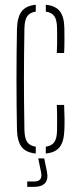

<svg xmlns="http://www.w3.org/2000/svg" viewBox="-20 -624 324 786"><path d="M49.5 -92Q48.5 -142.5 48 -194.8Q47.5 -247 47.5 -299.5Q47.5 -352 48 -404.2Q48.5 -456.5 49.5 -507Q51 -554 68.5 -577.2Q86 -600.5 126.5 -604.5V-576.5Q102.5 -573 91.8 -558Q81 -543 80 -509Q79 -448 78.5 -397.5Q78 -347 78 -299.8Q78 -252.5 78.5 -202Q79 -151.5 80 -90.5Q81 -57 91.8 -42Q102.5 -27 126.5 -23.5V4.5Q86 0.5 68.5 -22.5Q51 -45.5 49.5 -92ZM167.5 4.5V-23.5Q191.5 -27 202.2 -42Q213 -57 213.5 -90.5Q213.5 -113 213.8 -138.2Q214 -163.5 212.5 -194.5H242.5Q244 -164.5 244.2 -139Q244.5 -113.5 243.5 -92Q242 -45.5 224.8 -22.5Q207.5 0.5 167.5 4.5ZM212.5 -407Q213.5 -427 213.8 -444.8Q214 -462.5 213.8 -478.8Q213.5 -495 213.5 -509Q213 -543 202.2 -558Q191.5 -573 167.5 -576.5V-604.5Q208 -600.5 225.5 -577.2Q243 -554 243.5 -507.5Q243.5 -487 243.8 -462Q244 -437 242.5 -407ZM91.5 141V119H118.5Q138 119 145 109.5Q152 100 148 80.5L136.5 24.5H161L172.5 80.5Q178 110 164.5 125.5Q151 141 118.5 141Z"/></svg>

Font: Big Shoulders Stencil Display ExtraLight
Style: Regular
Weight: 250
Designer: Patric King
Foundry: XO Type Co
Version: Version 2.001